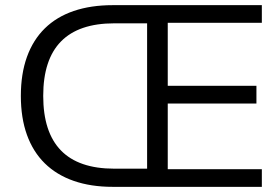

<svg xmlns="http://www.w3.org/2000/svg" viewBox="-20 -725 1086 745"><path d="M417.6 0Q332.3 0 265.9 -23.2Q199.6 -46.3 153.9 -91.1Q108.3 -135.9 84.6 -201.6Q60.9 -267.3 60.9 -352.9Q60.9 -438.5 84.6 -504.3Q108.3 -570.1 153.9 -614.9Q199.6 -659.7 265.9 -682.3Q332.3 -705 417.6 -705H996V-636.4H630.9V-392H975V-323.4H630.9V-68.6H996V0ZM423.5 -70.5H550.8V-634.5H423.5Q285.6 -634.5 216.7 -564.2Q147.7 -494 147.7 -353Q147.7 -212 216.4 -141.3Q285.1 -70.5 423.5 -70.5Z"/></svg>

Font: Nunito Sans 12pt ExtraLight
Style: Regular
Weight: 200
Designer: Vernon Adams
Foundry: Vernon Adams
Version: Version 3.101;gftools[0.9.27]